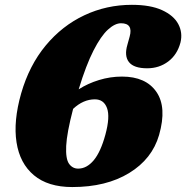

<svg xmlns="http://www.w3.org/2000/svg" viewBox="-20 -738 753 776"><path d="M513 -718.5Q588 -718.5 635 -697Q682 -675.5 700.5 -640.8Q719 -606 709.5 -566.5Q696.5 -517 660 -489.5Q623.5 -462 575 -462Q521 -462 501.2 -487Q481.5 -512 495 -557.5L504 -590Q519 -644 469 -644Q444.5 -644 416.2 -618.2Q388 -592.5 358 -534Q328 -475.5 298 -377Q334.5 -400.5 380 -414.5Q425.5 -428.5 473 -428.5Q569.5 -428.5 612.2 -366.5Q655 -304.5 623 -192.5Q595 -95.5 502.2 -38.8Q409.5 18 272 18Q174 18 117 -29.8Q60 -77.5 46.8 -162.8Q33.5 -248 65.5 -360.5Q98 -473.5 164.5 -553.8Q231 -634 320.8 -676.2Q410.5 -718.5 513 -718.5ZM363.5 -336.5Q316.5 -336.5 275.5 -298Q250 -200.5 247.5 -148.2Q245 -96 259 -76.2Q273 -56.5 296 -56.5Q330.5 -56.5 358.8 -90.2Q387 -124 406 -194Q425.5 -266 412.5 -301.2Q399.5 -336.5 363.5 -336.5Z"/></svg>

Font: Fraunces 9pt Soft Black
Style: Italic
Weight: 900
Italic angle: -16°
Version: Version 1.000;[b76b70a41]